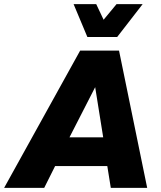

<svg xmlns="http://www.w3.org/2000/svg" viewBox="-55 -914 785 934"><path d="M-35 0 335 -668H524L661 0H484L467 -106H213L160 0ZM283 -246H447L408 -490ZM370 -734 303 -894H413L449 -818L512 -894H639L515 -734Z"/></svg>

Font: Gantari ExtraBold
Style: Italic
Weight: 800
Italic angle: -10°
Designer: Anugrah Pasau
Foundry: Lafontype
Version: Version 1.000